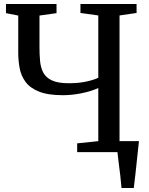

<svg xmlns="http://www.w3.org/2000/svg" viewBox="-20 -763 746 963"><path d="M473 -321.5Q435.5 -304.5 387.5 -295Q339.5 -285.5 296 -285.5Q220 -285.5 175 -303.8Q130 -322 107.8 -352.8Q85.5 -383.5 78.5 -421.5Q71.5 -459.5 71.5 -499V-685L10 -697V-743H263.5V-697L178 -685V-526.5Q178 -489.5 181 -456.8Q184 -424 197 -399Q210 -374 240.2 -359.8Q270.5 -345.5 325 -345.5Q374.5 -345.5 413.2 -354Q452 -362.5 473 -373V-685.5L383.5 -698V-743H665V-698L579.5 -685.5V-55H677Q673 -21.5 668.8 20.8Q664.5 63 659.8 105.2Q655 147.5 651 180H589.5Q587.5 152.5 583.5 119.5Q579.5 86.5 575.5 55Q571.5 23.5 569 0H367V-44L473 -55Z"/></svg>

Font: Merriweather Text
Style: Regular
Weight: 400
Designer: Eben Sorkin
Foundry: Eben Sorkin
Version: Version 2.100; ttfautohint (v1.7.19-72a1) -l 8 -r 50 -G 200 